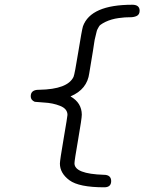

<svg xmlns="http://www.w3.org/2000/svg" viewBox="-20 -714 614 817"><path d="M110.8 -304.2Q110.8 -332 145 -332H147Q268.1 -334 293 -387.2Q297.9 -398.4 313 -492.2Q328.1 -585.9 333 -602.1Q366.2 -693.8 543 -693.8Q573.7 -693.8 574.2 -668.9Q574.2 -651.9 561.5 -646Q548.8 -640.1 531.5 -640.6Q514.2 -641.1 484.1 -637Q454.1 -632.8 429.2 -621.1Q422.4 -618.2 417.7 -615Q413.1 -611.8 408.4 -608.9Q403.8 -606 400.9 -600.6Q397.9 -595.2 395 -590.1Q392.1 -585 390.1 -575Q388.2 -564.9 385.5 -555.9Q382.8 -546.9 380.4 -529.5Q377.9 -512.2 375.5 -497.1Q373 -481.9 368.4 -454.3Q363.8 -426.8 359.9 -402.8Q351.1 -334 280.8 -304.2V-303.2Q327.6 -276.4 328.1 -226.1Q328.1 -210 312.5 -120.4Q296.9 -30.8 296.9 -19Q296.9 25.9 421.9 29.8Q452.6 29.8 453.1 56.2Q453.1 83 423.8 83Q315.9 83 275.4 53Q234.9 22.9 234.9 -18.1Q234.9 -31.2 251 -125.2Q267.1 -219.2 267.1 -225.1Q267.1 -251 236.1 -263.4Q205.1 -275.9 166 -277.8L127.9 -280.8Q110.8 -288.1 110.8 -304.2Z"/></svg>

Font: CMU Typewriter Text
Style: LightOblique
Weight: 200
Italic angle: -9.46001°
Version: Version 0.7.0